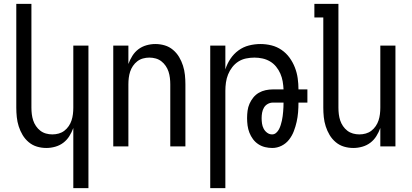

<svg xmlns="http://www.w3.org/2000/svg" viewBox="-20 -755 2123 990"><path d="M358 215V-95Q350 -73 337.5 -53Q325 -33 306.5 -19Q288 -5 265 1.5Q242 8 219 8Q194 8 170.5 1Q147 -6 128 -22Q109 -38 96.5 -59Q84 -80 76.5 -103.5Q69 -127 66.5 -151.5Q64 -176 64 -200V-735H142V-200Q142 -183 144 -166.5Q146 -150 151 -134.5Q156 -119 165.5 -105Q175 -91 188 -81Q201 -71 217 -66.5Q233 -62 250 -62Q267 -62 283 -66.5Q299 -71 312 -81Q325 -91 334.5 -105Q344 -119 349 -134.5Q354 -150 356 -166.5Q358 -183 358 -200V-520H436V215Z M564 0V-520H642V-425Q650 -447 662.5 -467Q675 -487 693.5 -501Q712 -515 735 -521.5Q758 -528 781 -528Q806 -528 829.5 -521Q853 -514 872 -498Q891 -482 903.5 -461Q916 -440 923.5 -416.5Q931 -393 933.5 -368.5Q936 -344 936 -320V0H858V-320Q858 -337 856 -353.5Q854 -370 849 -385.5Q844 -401 834.5 -415Q825 -429 812 -439Q799 -449 783 -453.5Q767 -458 750 -458Q733 -458 717 -453.5Q701 -449 688 -439Q675 -429 665.5 -415Q656 -401 651 -385.5Q646 -370 644 -353.5Q642 -337 642 -320V0Z M1064 215V-520H1142V-397Q1151 -426 1168 -451.5Q1185 -477 1209.5 -495Q1234 -513 1263.5 -520.5Q1293 -528 1323 -528Q1352 -528 1380 -521Q1408 -514 1432 -497.5Q1456 -481 1473 -457.5Q1490 -434 1500.5 -407Q1511 -380 1515 -351.5Q1519 -323 1519 -294H1565V-226H1519Q1519 -201 1517 -176Q1515 -151 1509.5 -126.5Q1504 -102 1495 -78.5Q1486 -55 1470.5 -35Q1455 -15 1432 -3.5Q1409 8 1384 8Q1365 8 1346.5 3.5Q1328 -1 1312 -11.5Q1296 -22 1284.5 -37.5Q1273 -53 1266 -71Q1259 -89 1256.5 -108Q1254 -127 1254 -146Q1254 -165 1256.5 -184Q1259 -203 1266.5 -220Q1274 -237 1286 -252Q1298 -267 1314.5 -276.5Q1331 -286 1349.5 -290Q1368 -294 1387 -294H1442Q1441 -315 1437.5 -335.5Q1434 -356 1425.5 -375.5Q1417 -395 1403.5 -411.5Q1390 -428 1372 -438.5Q1354 -449 1333.5 -453.5Q1313 -458 1292 -458Q1270 -458 1248.5 -453.5Q1227 -449 1209 -437.5Q1191 -426 1177.5 -408.5Q1164 -391 1156 -371Q1148 -351 1145 -329.5Q1142 -308 1142 -287V215ZM1383 -62Q1395 -62 1404 -70Q1413 -78 1418.5 -88.5Q1424 -99 1427.5 -110.5Q1431 -122 1433.5 -133Q1436 -144 1437.5 -156Q1439 -168 1440 -179.5Q1441 -191 1441.5 -202.5Q1442 -214 1442 -226H1387Q1373 -226 1360.5 -219Q1348 -212 1341 -200Q1334 -188 1331.5 -174Q1329 -160 1329 -146Q1329 -132 1331 -118Q1333 -104 1339.5 -91.5Q1346 -79 1357.5 -70.5Q1369 -62 1383 -62Z M1802 8Q1777 8 1753.5 1Q1730 -6 1711 -22Q1692 -38 1679.5 -59Q1667 -80 1659.5 -103.5Q1652 -127 1649.5 -151.5Q1647 -176 1647 -200V-665H1601V-735H1725V-200Q1725 -183 1727 -166.5Q1729 -150 1734 -134.5Q1739 -119 1748.5 -105Q1758 -91 1771 -81Q1784 -71 1800 -66.5Q1816 -62 1833 -62Q1850 -62 1866 -66.5Q1882 -71 1895 -81Q1908 -91 1917.5 -105Q1927 -119 1932 -134.5Q1937 -150 1939 -166.5Q1941 -183 1941 -200V-520H2019V0H1941V-95Q1933 -73 1920.5 -53Q1908 -33 1889.5 -19Q1871 -5 1848 1.5Q1825 8 1802 8Z"/></svg>

Font: Huly
Style: Regular
Weight: 400
Designer: Belleve Invis
Foundry: Belleve Invis
Version: Version 33.2.5; ttfautohint (v1.8.4)